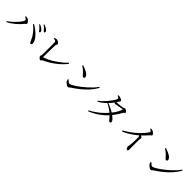

<svg xmlns="http://www.w3.org/2000/svg" viewBox="547 -2776 4821 4821"><g transform="rotate(45 2957.5 -365.5)"><path d="M814 -492Q803 -492 793.5 -507Q784 -522 769 -541Q753 -560 731 -582.5Q709 -605 676 -628L690 -645Q727 -630 756.5 -613Q786 -596 804 -579Q823 -561 830.5 -547Q838 -533 838 -519Q838 -506 831.5 -499Q825 -492 814 -492ZM40 -106Q78 -133 122 -169.5Q166 -206 207.5 -246.5Q249 -287 283 -327.5Q317 -368 337.5 -401.5Q358 -435 358 -456Q358 -468 346.5 -479.5Q335 -491 319 -501Q303 -511 290 -518L297 -536Q309 -536 325 -535.5Q341 -535 356 -530Q372 -526 388.5 -514.5Q405 -503 419 -487.5Q433 -472 442 -457Q451 -442 451 -431Q451 -417 438 -407.5Q425 -398 411 -381Q377 -338 336 -296Q295 -254 249 -215.5Q203 -177 154 -144Q105 -111 54 -86ZM868 -130Q849 -130 841 -145Q833 -160 821 -190Q779 -290 716.5 -371Q654 -452 564 -522L580 -542Q633 -513 688 -471.5Q743 -430 790 -382Q837 -334 868 -284.5Q899 -235 904 -189Q907 -171 902.5 -157.5Q898 -144 889 -137.5Q880 -131 868 -130ZM900 -574Q888 -574 878.5 -588.5Q869 -603 852 -621Q835 -641 814.5 -660Q794 -679 760 -702L772 -719Q810 -705 839.5 -691Q869 -677 886 -661Q906 -645 914.5 -629.5Q923 -614 923 -600Q923 -587 917 -580.5Q911 -574 900 -574Z M1325 -10Q1317 -10 1304 -19Q1291 -28 1279.5 -40.5Q1268 -53 1260.5 -66Q1253 -79 1253 -87Q1253 -98 1261.5 -111Q1270 -124 1270 -151Q1270 -166 1270.5 -199.5Q1271 -233 1271.5 -277Q1272 -321 1272 -368.5Q1272 -416 1271.5 -461.5Q1271 -507 1270.5 -542.5Q1270 -578 1268 -597Q1268 -606 1262 -613.5Q1256 -621 1239.5 -627.5Q1223 -634 1188 -639L1187 -658Q1205 -665 1223.5 -670.5Q1242 -676 1255 -676Q1270 -676 1288 -669Q1306 -662 1322.5 -650.5Q1339 -639 1349.5 -627Q1360 -615 1360 -606Q1360 -598 1354.5 -589.5Q1349 -581 1343.5 -571Q1338 -561 1336 -545Q1335 -528 1333.5 -489Q1332 -450 1331 -399.5Q1330 -349 1329 -296Q1328 -243 1328 -197.5Q1328 -152 1328 -124Q1328 -113 1338 -115Q1392 -133 1451.5 -161Q1511 -189 1570.5 -225.5Q1630 -262 1687 -303.5Q1744 -345 1795.5 -389Q1847 -433 1887 -476L1906 -457Q1814 -334 1676.5 -229.5Q1539 -125 1379 -49Q1363 -42 1355.5 -32.5Q1348 -23 1342 -16.5Q1336 -10 1325 -10Z M2300 -24Q2281 -24 2256.5 -37Q2232 -50 2211.5 -68Q2191 -86 2181 -101Q2173 -114 2167.5 -134Q2162 -154 2160 -166L2176 -176Q2191 -160 2206.5 -145Q2222 -130 2238 -120.5Q2254 -111 2270 -111Q2289 -111 2329.5 -131Q2370 -151 2424 -187Q2478 -223 2538 -270Q2598 -317 2657.5 -370.5Q2717 -424 2768.5 -480Q2820 -536 2855 -589L2878 -574Q2818 -468 2737 -377.5Q2656 -287 2559 -209Q2462 -131 2353 -61Q2343 -55 2335 -46Q2327 -37 2319 -30.5Q2311 -24 2300 -24ZM2400 -469Q2388 -469 2376.5 -478Q2365 -487 2345 -511Q2327 -533 2309.5 -551Q2292 -569 2273 -586Q2254 -603 2229 -621.5Q2204 -640 2171 -662L2183 -683Q2226 -671 2270 -652.5Q2314 -634 2351.5 -611.5Q2389 -589 2412 -562Q2435 -535 2435 -506Q2435 -489 2425.5 -479Q2416 -469 2400 -469Z M3077 23Q3183 -30 3278 -102.5Q3373 -175 3451 -257Q3529 -339 3585.5 -423.5Q3642 -508 3670 -585Q3677 -602 3659 -601Q3642 -600 3610 -595Q3578 -590 3546 -584.5Q3514 -579 3496 -575Q3480 -571 3465.5 -567Q3451 -563 3441 -563Q3429 -563 3412 -574Q3395 -585 3378 -599L3393 -623Q3409 -620 3420 -619Q3431 -618 3441 -618Q3459 -618 3489 -620.5Q3519 -623 3551 -627Q3583 -631 3609 -635Q3635 -639 3645 -641Q3666 -645 3675 -654.5Q3684 -664 3696 -664Q3705 -664 3719.5 -657Q3734 -650 3748 -639.5Q3762 -629 3771.5 -617Q3781 -605 3781 -595Q3781 -586 3772 -579Q3763 -572 3752 -564.5Q3741 -557 3735 -544Q3682 -446 3618 -359.5Q3554 -273 3475 -198Q3396 -123 3301 -62Q3206 -1 3091 46ZM3662 -143Q3650 -143 3639 -152.5Q3628 -162 3613 -181Q3598 -200 3574 -227.5Q3550 -255 3513 -290Q3463 -337 3404 -375Q3345 -413 3276 -445L3290 -465Q3335 -448 3380.5 -427.5Q3426 -407 3468.5 -385.5Q3511 -364 3545 -341Q3583 -315 3617.5 -286.5Q3652 -258 3673.5 -230Q3695 -202 3695 -179Q3696 -162 3687 -152.5Q3678 -143 3662 -143ZM3071 -312Q3117 -345 3163.5 -389.5Q3210 -434 3251.5 -483Q3293 -532 3325.5 -577Q3358 -622 3376.5 -657.5Q3395 -693 3395 -710Q3395 -724 3377.5 -735.5Q3360 -747 3334 -758L3339 -777Q3353 -777 3367.5 -777Q3382 -777 3399 -773Q3419 -769 3440 -759Q3461 -749 3475 -737.5Q3489 -726 3489 -716Q3489 -703 3480 -693.5Q3471 -684 3460 -664Q3428 -611 3387 -558Q3346 -505 3298 -456Q3250 -407 3197 -365Q3144 -323 3087 -291Z M4037 -221Q4113 -264 4179 -309.5Q4245 -355 4301 -402Q4357 -449 4401.5 -493Q4446 -537 4479 -575.5Q4512 -614 4533 -644Q4560 -682 4560 -695Q4560 -707 4546.5 -718.5Q4533 -730 4501 -746L4508 -765Q4525 -764 4541.5 -762.5Q4558 -761 4573 -754Q4593 -748 4612 -733Q4631 -718 4643.5 -701Q4656 -684 4656 -671Q4656 -662 4650.5 -657Q4645 -652 4635 -645.5Q4625 -639 4611 -624Q4581 -590 4538 -544.5Q4495 -499 4438 -446Q4418 -427 4381 -397Q4344 -367 4294 -332Q4244 -297 4182 -261.5Q4120 -226 4050 -197ZM4469 42Q4453 42 4441.5 28.5Q4430 15 4424.5 -3.5Q4419 -22 4419 -39Q4419 -53 4423.5 -69Q4428 -85 4431 -110Q4433 -130 4435 -160.5Q4437 -191 4438.5 -225Q4440 -259 4440.5 -292Q4441 -325 4441 -351Q4441 -377 4440 -390Q4439 -409 4433 -421.5Q4427 -434 4410 -453L4440 -479Q4467 -462 4488.5 -446Q4510 -430 4510 -417Q4510 -407 4506 -395.5Q4502 -384 4501 -365Q4498 -293 4498 -222Q4498 -151 4498.5 -94Q4499 -37 4499 -7Q4499 21 4492 31.5Q4485 42 4469 42Z M5240 -24Q5221 -24 5196.5 -37Q5172 -50 5151.5 -68Q5131 -86 5121 -101Q5113 -114 5107.5 -134Q5102 -154 5100 -166L5116 -176Q5131 -160 5146.5 -145Q5162 -130 5178 -120.5Q5194 -111 5210 -111Q5229 -111 5269.5 -131Q5310 -151 5364 -187Q5418 -223 5478 -270Q5538 -317 5597.5 -370.5Q5657 -424 5708.5 -480Q5760 -536 5795 -589L5818 -574Q5758 -468 5677 -377.5Q5596 -287 5499 -209Q5402 -131 5293 -61Q5283 -55 5275 -46Q5267 -37 5259 -30.5Q5251 -24 5240 -24ZM5340 -469Q5328 -469 5316.5 -478Q5305 -487 5285 -511Q5267 -533 5249.5 -551Q5232 -569 5213 -586Q5194 -603 5169 -621.5Q5144 -640 5111 -662L5123 -683Q5166 -671 5210 -652.5Q5254 -634 5291.5 -611.5Q5329 -589 5352 -562Q5375 -535 5375 -506Q5375 -489 5365.5 -479Q5356 -469 5340 -469Z"/></g></svg>

Font: Noto Serif SC
Style: Regular
Weight: 400
Designer: Ryoko NISHIZUKA 西塚涼子 (kana & ideographs); Frank Grießhammer (Latin, Greek & Cyrillic); Wenlong ZHANG 张文龙 (bopomofo); San
Foundry: Adobe
Version: Version 2.002-H1;hotconv 1.1.0;makeotfexe 2.6.0